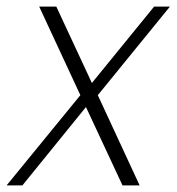

<svg xmlns="http://www.w3.org/2000/svg" viewBox="-52 -563 536 583"><path d="M320 0 209 -238 16 0H-32L192 -274L67 -543H119L227 -311L416 -543H464L245 -274L372 0Z"/></svg>

Font: Poppins ExtraLight
Style: Italic
Weight: 275
Italic angle: -10°
Designer: Ninad Kale (Devanagari), Jonny Pinhorn (Latin)
Foundry: Indian Type Foundry
Version: Version 3.200;PS 1.000;hotconv 16.6.54;makeotf.lib2.5.65590